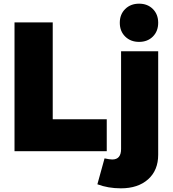

<svg xmlns="http://www.w3.org/2000/svg" viewBox="-20 -823 940 1045"><path d="M59 -701H267V-174H561V0H59ZM591 45Q639 45 639 -12V-544H841V19Q841 104 786 153Q731 202 638 202Q568 202 510 180L549 39Q577 45 591 45ZM841 -699Q841 -653 812 -624Q783 -595 737 -595Q691 -595 661.5 -624Q632 -653 632 -699Q632 -745 661.5 -774Q691 -803 737 -803Q783 -803 812 -774Q841 -745 841 -699Z"/></svg>

Font: Gontserrat ExtraBold
Style: Regular
Weight: 800
Designer: Julieta Ulanovsky
Foundry: Julieta Ulanovsky
Version: Version 6.001